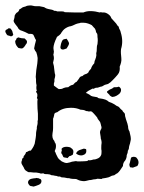

<svg xmlns="http://www.w3.org/2000/svg" viewBox="-68 -678 532 709"><path d="M64 -20 65 -21Q69 -20 72 -20Q73 -20 74 -20Q77 -18 80.5 -17Q84 -16 85 -11Q86 0 75 4.5Q64 9 56 11Q51 10 49 9.5Q47 9 45 9Q40 7 37 1Q34 -5 37 -10Q40 -16 49 -18Q58 -20 64 -20ZM171 -633Q191 -632 207 -632Q223 -632 240 -632Q252 -637 265 -637Q275 -637 284 -635.5Q293 -634 300 -632Q302 -633 304 -633Q307 -633 308 -632H315Q323 -632 332 -625.5Q341 -619 343 -611Q348 -606 352 -601Q356 -596 361 -591Q366 -582 370 -580Q372 -571 374 -569Q377 -564 378 -558Q388 -526 379 -497Q378 -489 378.5 -481Q379 -473 380 -464Q381 -455 379 -447Q377 -439 374 -432Q376 -414 367.5 -403.5Q359 -393 349 -383Q340 -373 331 -368Q325 -366 322 -365.5Q319 -365 316 -363Q309 -358 304 -358Q296 -355 293.5 -354.5Q291 -354 290 -354H286Q278 -350 277 -350Q276 -350 275.5 -350.5Q275 -351 274 -351Q264 -346 259 -343Q254 -340 249 -335Q257 -332 263 -328Q268 -323 274 -322Q287 -320 291 -319Q295 -315 298 -315Q314 -313 321.5 -310Q329 -307 334 -302Q340 -300 344.5 -298Q349 -296 354 -293Q358 -290 362 -287.5Q366 -285 371 -283Q378 -274 384 -270Q385 -267 387 -265Q389 -263 391 -261Q394 -258 394 -249Q396 -244 396 -242Q396 -240 397 -238Q401 -227 402.5 -221.5Q404 -216 405 -211Q405 -200 410 -193Q416 -171 415 -162Q413 -151 412 -148Q411 -145 409.5 -140Q408 -135 408 -130Q406 -123 404 -121Q404 -116 403 -113Q402 -110 400 -105Q400 -94 394 -85Q386 -77 386 -65L378 -53Q375 -48 370 -42.5Q365 -37 361 -36Q356 -33 354 -31Q353 -31 345 -29Q343 -28 341 -27Q339 -26 337 -25Q333 -23 329.5 -22.5Q326 -22 323 -21Q320 -20 317 -20Q314 -20 310 -19L307 -17Q292 -18 292 -18Q288 -17 286.5 -16.5Q285 -16 283 -16Q277 -16 271 -14Q267 -13 262 -13Q247 -9 243 -9Q237 -9 230 -10.5Q223 -12 220 -14L213 -17Q206 -17 199.5 -17.5Q193 -18 187 -20Q178 -20 177 -21Q169 -23 161 -23Q157 -23 154 -26H147Q141 -29 135 -29Q133 -30 128.5 -30.5Q124 -31 122 -31Q115 -35 106 -35H101Q95 -35 92 -38Q87 -37 83 -37Q78 -39 74 -39.5Q70 -40 65 -41Q60 -41 55.5 -41Q51 -41 46 -42H38Q33 -44 30.5 -46Q28 -48 26 -49Q21 -54 20 -59Q11 -73 11 -77Q11 -84 14 -87Q12 -90 16 -94Q21 -97 19 -101Q27 -109 28 -116Q31 -116 37 -120Q39 -122 46 -122Q54 -133 56 -137.5Q58 -142 60 -147L63 -164Q64 -167 64 -170.5Q64 -174 65 -179Q65 -189 66 -193Q69 -205 68 -209Q70 -216 70.5 -219.5Q71 -223 71 -225Q70 -229 72 -236V-258Q71 -267 70.5 -277Q70 -287 70 -296Q70 -300 70 -304Q70 -308 71 -313Q67 -314 69 -319Q70 -321 70 -328Q70 -332 67 -336Q63 -340 68 -343Q65 -351 67 -363Q65 -371 65 -378Q65 -382 65 -385.5Q65 -389 64 -394Q65 -401 65 -407Q65 -413 66 -419Q71 -446 71 -464Q70 -470 69 -475Q68 -480 66 -485Q61 -490 58 -499L61 -514Q62 -518 63 -521.5Q64 -525 65 -530Q61 -536 59.5 -540.5Q58 -545 56 -548Q54 -553 44 -553H38Q31 -557 25 -559.5Q19 -562 14 -564Q1 -567 -3 -578Q-13 -590 -16 -595.5Q-19 -601 -17 -604Q-16 -608 -15 -611.5Q-14 -615 -14 -620Q-9 -631 -3 -633Q3 -638 3 -643Q7 -645 9.5 -646.5Q12 -648 14 -650Q17 -652 26 -654Q33 -658 43 -658Q49 -658 52 -657Q59 -655 65.5 -655Q72 -655 78 -655Q89 -653 93 -652Q97 -651 99 -649Q104 -646 111.5 -644.5Q119 -643 124 -642Q129 -641 132 -638H136Q139 -638 143 -636H160Q168 -636 171 -633ZM144 -264Q136 -262 134 -259.5Q132 -257 132 -253Q130 -243 128 -240V-224Q128 -215 128 -205.5Q128 -196 126 -186Q123 -167 133 -157Q133 -153 136 -150Q140 -144 138 -131Q137 -128 136 -125Q135 -122 134 -120Q136 -117 137 -114.5Q138 -112 139 -109Q142 -102 145.5 -96Q149 -90 160 -82Q171 -76 179 -76Q191 -78 198 -81Q200 -81 202 -81.5Q204 -82 205 -82Q209 -83 211 -83Q215 -83 218 -82H227Q238 -82 242 -82.5Q246 -83 249 -83Q256 -83 259 -87Q261 -86 264 -86Q267 -86 270 -87Q273 -88 277 -89Q286 -89 294.5 -93.5Q303 -98 306 -107Q307 -111 307 -121Q306 -124 306 -127.5Q306 -131 306 -134Q306 -143 307 -148Q308 -152 306 -161Q303 -169 304 -171Q304 -174 302 -184Q300 -191 304 -199Q307 -202 307 -209Q305 -213 305 -216Q303 -227 299 -231L293 -239Q292 -244 286 -250Q284 -252 282.5 -254Q281 -256 279 -258Q275 -262 272.5 -264.5Q270 -267 266 -267Q263 -267 261 -266Q255 -268 250 -268Q245 -271 239.5 -272Q234 -273 229 -273Q214 -280 194 -280Q163 -280 144 -264ZM212 -589Q206 -586 200 -583.5Q194 -581 187 -580Q173 -575 165 -566Q163 -564 162 -562Q161 -560 159 -558Q157 -553 151.5 -548.5Q146 -544 145 -544L142 -541Q140 -536 139 -534Q138 -532 137 -530Q127 -506 130 -494Q132 -488 130 -480Q128 -476 130 -472Q131 -469 131 -463Q131 -459 130 -456Q128 -449 128 -446.5Q128 -444 129 -442Q130 -438 131 -434Q132 -430 132 -425Q132 -423 132.5 -421Q133 -419 133 -417Q134 -406 136 -401Q136 -394 133 -385V-377Q130 -370 131 -362Q141 -354 143 -353Q145 -352 146 -351Q147 -350 149 -349Q154 -349 158 -349.5Q162 -350 167 -353Q174 -356 184 -356Q193 -364 202 -365Q205 -368 207.5 -371Q210 -374 215 -376Q223 -386 227 -393Q231 -397 236 -397Q242 -403 247 -404Q253 -405 258 -410Q260 -415 262.5 -418Q265 -421 268 -424Q271 -435 280 -444Q281 -447 281 -450Q281 -453 283 -456Q285 -461 286.5 -466.5Q288 -472 288 -475Q287 -478 287.5 -482Q288 -486 289 -489Q289 -509 292 -515Q292 -518 292.5 -521.5Q293 -525 293 -528Q293 -536 292 -541Q292 -549 291 -553Q289 -556 287.5 -558Q286 -560 286 -564Q284 -572 279 -576Q274 -581 271 -585Q266 -588 257.5 -591Q249 -594 241 -594H230Q225 -592 222.5 -592Q220 -592 218 -591ZM203 -116 201 -107Q192 -101 189 -102Q187 -100 185 -98Q183 -96 181 -94Q177 -96 173 -96Q170 -96 166 -98L161 -109Q156 -112 160 -121Q161 -124 159 -128Q164 -136 178 -136Q183 -136 191 -134L199 -128Q201 -126 202 -123.5Q203 -121 203 -116ZM250 -127Q252 -117 248.5 -112Q245 -107 238 -105Q236 -105 235 -104.5Q234 -104 232 -104Q222 -104 213 -111Q216 -122 232 -126L241 -129Q246 -129 250 -127ZM178 -535Q184 -527 187 -519Q187 -514 184 -509Q181 -504 178 -499Q167 -495 165 -495Q155 -495 155 -504Q157 -518 160 -524Q163 -531 166 -532Q171 -534 173.5 -534Q176 -534 178 -535ZM428 -61Q422 -58 420 -59Q418 -60 413 -60Q411 -62 410 -67.5Q409 -73 411 -75L416 -96Q421 -99 425 -99Q435 -99 438 -93Q443 -87 443.5 -79.5Q444 -72 439 -65ZM371 -358Q379 -353 379 -346Q379 -339 374 -333Q369 -328 361.5 -324Q354 -320 346 -320Q337 -325 337 -326V-327L329 -335Q324 -339 331 -343Q336 -347 340 -348.5Q344 -350 346 -351Q350 -355 354 -356H360Q366 -356 367 -357ZM-31 -572 -29 -573Q-27 -570 -25 -567Q-24 -565 -23 -564L-20 -553Q-18 -551 -20.5 -547.5Q-23 -544 -27 -544Q-30 -544 -31 -545Q-35 -547 -39 -547Q-44 -550 -47.5 -558.5Q-51 -567 -41 -570Q-37 -574 -34 -574Q-33 -574 -31 -572ZM-7 -536 -1 -540Q11 -536 23 -536Q25 -534 26 -533Q27 -532 29 -530Q34 -525 30 -517Q27 -514 26 -511.5Q25 -509 23 -507Q19 -502 16.5 -500.5Q14 -499 12 -499Q8 -499 0 -501Q-5 -506 -8 -511Q-11 -516 -12 -524Q-12 -529 -9 -530Z"/></svg>

Font: Black And White Picture
Style: Regular
Weight: 400
Designer: AsiaSoft Inc.
Foundry: AsiaSoft Inc.
Version: Version 1.64